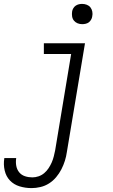

<svg xmlns="http://www.w3.org/2000/svg" viewBox="-62 -742 582 985"><path d="M100 223Q68 223 38.5 214Q9 205 -11 184Q-31 163 -38 132.5Q-45 102 -40 71V69H21V70Q18 90 21.5 109Q25 128 36.5 142Q48 156 66 162Q84 168 104 168Q120 168 136 162.5Q152 157 165 146Q178 135 187.5 120.5Q197 106 203.5 91Q210 76 214 60Q218 44 221 29L303 -465H163V-520H374L281 38Q278 60 271 82.5Q264 105 253 126.5Q242 148 226 167Q210 186 189.5 199Q169 212 145.5 217.5Q122 223 100 223ZM360 -618Q347 -618 336 -622.5Q325 -627 317.5 -636Q310 -645 308 -657.5Q306 -670 308 -683Q309 -691 314 -699.5Q319 -708 326.5 -713Q334 -718 342.5 -720Q351 -722 359 -722Q372 -722 383.5 -717.5Q395 -713 402 -704Q409 -695 411.5 -682.5Q414 -670 411 -657Q410 -649 405 -640.5Q400 -632 393 -627Q386 -622 377 -620Q368 -618 360 -618Z"/></svg>

Font: Iosevka Light
Style: Italic
Weight: 300
Italic angle: -9°
Monospace: yes
Designer: Belleve Invis
Foundry: Belleve Invis
Version: Version 32.5.0; ttfautohint (v1.8.4)